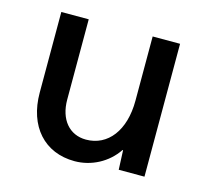

<svg xmlns="http://www.w3.org/2000/svg" viewBox="-78 -570 724 670"><g transform="rotate(15 283.5 -234.5)"><path d="M395 -248C395 -140 342 -72 263 -72C203 -72 164 -118 164 -190V-480H65V-189C65 -67 135 11 244 11C304 11 362 -19 396 -70H398L401 0H494V-480H395Z"/></g></svg>

Font: UULA Sans Medium
Style: Regular
Weight: 500
Designer: Mohamed Gaber, Laura Garcia Mut
Foundry: Kief Type Foundry
Version: Version 3.006;hotconv 1.0.109;makeotfexe 2.5.65596